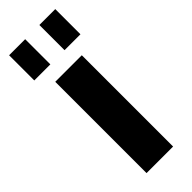

<svg xmlns="http://www.w3.org/2000/svg" viewBox="-251 -779 803 803"><g transform="rotate(-45 150.5 -377.5)"><path d="M229 -540V0H72V-540ZM109 -755V-606H14V-755ZM287 -755V-606H193V-755Z"/></g></svg>

Font: Pathway Extreme 72pt
Style: Bold
Weight: 700
Designer: Eduardo Rodriguez Tunni
Foundry: Eduardo Rodriguez Tunni
Version: Version 1.001;gftools[0.9.26]